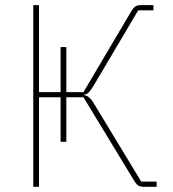

<svg xmlns="http://www.w3.org/2000/svg" viewBox="-20 -718 666 738"><path d="M107.9 0V-698.2H129.9V-363.8H212.9V-537.1H234.9V-363.8H300.8L485.8 -676.8Q493.2 -689 500.7 -693.6Q508.3 -698.2 521 -698.2H569.8V-678.2H511.2L338.9 -387.2Q328.1 -369.6 320.8 -362.5Q313.5 -355.5 304.2 -354V-352.1Q323.2 -349.1 337.9 -325.2L522.9 -20H582V0H532.2Q520 0 512.2 -4.6Q504.4 -9.3 497.1 -21L300.8 -344.2H234.9V-172.9H212.9V-344.2H129.9V0Z"/></svg>

Font: Anuphan Thin
Style: Regular
Weight: 250
Designer: Mike Abbink, Paul van der Laan, Pieter van Rosmalen, Mint Tantisuwanna
Foundry: Bold Monday; Cadson Demak
Version: Version 3.002;hotconv 1.0.109;makeotfexe 2.5.65596